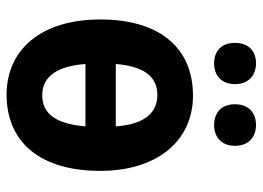

<svg xmlns="http://www.w3.org/2000/svg" viewBox="-127 -659 796 582"><g transform="rotate(90 271.0 -368.0)"><path d="M110 -682C110 -640 136 -619 172 -619C208 -619 235 -641 235 -682C235 -724 208 -746 172 -746C136 -746 110 -725 110 -682ZM296 -682C296 -640 323 -619 359 -619C395 -619 422 -641 422 -682C422 -724 395 -746 359 -746C323 -746 296 -725 296 -682ZM498 -274C498 -445 408 -555 270 -555C125 -555 39 -454 39 -274C39 -94 131 10 267 10C412 10 498 -93 498 -274ZM268 -447C329 -447 358 -397 363 -321H174C181 -405 211 -447 268 -447ZM269 -98C208 -98 180 -149 174 -229H363C356 -142 326 -98 269 -98Z"/></g></svg>

Font: Noto Sans Display SemiCondensed
Style: Bold
Weight: 700
Width: 4
Designer: Monotype Design Team
Foundry: Monotype Imaging Inc.
Version: Version 1.900